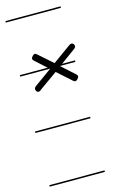

<svg xmlns="http://www.w3.org/2000/svg" viewBox="-121 -589 519 875"><g transform="rotate(-15 138.5 -151.5)"><path d="M260 -280H189L188 -279L250 -223Q255 -219 255 -213Q255 -209 249 -202Q243 -195 237 -195Q232 -195 227 -200L161 -259L74 -197Q70 -192 63 -192Q56 -192 53 -198Q50 -204 50 -207Q50 -212 53 -215L58 -220L140 -279L139 -280H0V-287H131L78 -335Q73 -339 73 -344Q73 -350 79 -356.5Q85 -363 91 -363Q96 -363 100 -358L167 -299L253 -361Q259 -365 263 -365Q270 -365 273.5 -360Q277 -355 277 -351Q277 -346 274.5 -343Q272 -340 269 -338L199 -287H260ZM260 -14H0V-21H260ZM260 -535H0V-542H260ZM260 239H0V232H260Z"/></g></svg>

Font: Gruenewald VA 1. Klasse
Style: Regular
Weight: 400
Designer: Peter Wiegel
Foundry: Peter Wiegel, nach dem Schriftentwurf von Dr. H. Gr¸newald
Version: Version 0.007